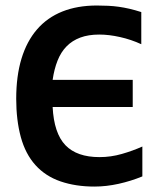

<svg xmlns="http://www.w3.org/2000/svg" viewBox="-20 -669 590 700"><path d="M171.9 -278.8Q176.8 -183.1 218.5 -139.6Q260.3 -96.2 342.8 -96.2Q384.3 -96.2 424.1 -107.7Q463.9 -119.1 499 -134.8V-25.9Q457.5 -8.8 412.4 1.2Q367.2 11.2 324.2 11.2Q255.9 11.2 200.9 -7.6Q146 -26.4 109.4 -66.9Q72.8 -107.4 55.9 -169.2Q39.1 -231 39.1 -309.1Q39.1 -391.6 58.3 -455.1Q77.6 -518.6 115 -561.8Q152.3 -605 207.3 -627Q262.2 -648.9 333 -648.9Q355 -648.9 374.3 -647.9Q393.6 -647 412.8 -644.3Q432.1 -641.6 452.1 -637Q472.2 -632.3 495.1 -625V-507.8Q458 -524.9 417.7 -533.9Q377.4 -543 341.8 -543Q302.2 -543 272.7 -532Q243.2 -521 222.7 -500Q202.1 -479 189.9 -448.2Q177.7 -417.5 171.9 -377.9H463.9V-278.8Z"/></svg>

Font: Code New Roman
Style: Bold
Weight: 700
Monospace: yes
Designer: Sam Radian
Foundry: Code New Roman
Version: Version 1.508 October 19, 2014